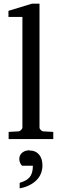

<svg xmlns="http://www.w3.org/2000/svg" viewBox="-20 -757 336 1045"><path d="M195 -63V-737H154L26 -698V-665H102V-63C102 -54 89 -42 80 -42L27 -39V0H270V-39L216 -42C207 -42 195 -54 195 -63ZM140 61C110 61 85 79 85 108C85 124 92 137 100 145H159C159 205 133 224 87 238V268C105 265 121 260 136 253C176 234 211 201 211 143C211 95 186 62 140 62Z"/></svg>

Font: Veleka
Style: Regular
Weight: 400
Designer: Stefan Peev, Context Ltd, 2016; SIL International, 1997-2014.
Foundry: Stefan Peev, Context Ltd, 2016
Version: Version 1.000